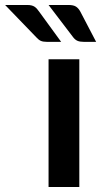

<svg xmlns="http://www.w3.org/2000/svg" viewBox="-130 -751 406 771"><path d="M0 0ZM188.5 -513V0H65V-513ZM145 -731Q165.5 -731 175.5 -724.2Q185.5 -717.5 192.5 -704.5L256 -583H205.5Q191 -583 181.8 -586.8Q172.5 -590.5 164.5 -600.5L65 -731ZM-20.5 -731Q-10.5 -731 -3.5 -729.2Q3.5 -727.5 8.8 -724Q14 -720.5 18.2 -715.8Q22.5 -711 27 -704.5L115.5 -583H57Q43 -583 34.2 -586.8Q25.5 -590.5 16.5 -600.5L-109.5 -731Z"/></svg>

Font: Lato
Style: Bold
Weight: 700
Designer: Lukasz Dziedzic
Foundry: tyPoland Lukasz Dziedzic
Version: Version 2.007; 2014-02-27